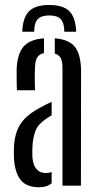

<svg xmlns="http://www.w3.org/2000/svg" viewBox="-20 -764 404 790"><path d="M182.5 -743.5Q239.5 -743.5 265.2 -718Q291 -692.5 293.5 -633.5H244.5Q244.5 -669.5 230.2 -685Q216 -700.5 182.5 -700.5Q149.5 -700.5 135.2 -685Q121 -669.5 120.5 -633.5H71.5Q74 -692.5 99.8 -718Q125.5 -743.5 182.5 -743.5ZM37.5 -110Q37 -122.5 37 -135.5Q37 -148.5 37.5 -160.5Q39.5 -196.5 49.8 -225Q60 -253.5 82.8 -276.8Q105.5 -300 145 -321Q156.5 -327.5 168.5 -333.5Q180.5 -339.5 192.5 -345V-290Q185.5 -286 178 -280.8Q170.5 -275.5 162 -269.5Q133.5 -249 124.2 -221Q115 -193 113.5 -160.5Q113 -152 113 -140Q113 -128 113.5 -115.5Q116 -84.5 130.2 -68.2Q144.5 -52 169 -52Q182 -52 192.5 -56.5V-10Q173 6.5 141 6.5Q90.5 6.5 66.2 -22.2Q42 -51 37.5 -110ZM49.5 -392.5Q49 -410 48.5 -435.5Q48 -461 48.5 -480Q51 -541.5 76.5 -571.8Q102 -602 161 -606.5V-545.5Q143 -542 134 -528.8Q125 -515.5 124 -487.5Q123.5 -476.5 123.2 -459.2Q123 -442 123.2 -424.2Q123.5 -406.5 124 -392.5ZM237 0V-485Q237 -510.5 230 -524.5Q223 -538.5 205.5 -543.5V-606.5Q266 -601.5 289.8 -569Q313.5 -536.5 313.5 -469.5L313 0Z"/></svg>

Font: Big Shoulders Stencil Display Thin Medium
Style: Regular
Weight: 500
Version: Version 2.001